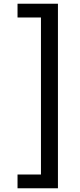

<svg xmlns="http://www.w3.org/2000/svg" viewBox="-20 -801 426 1021"><path d="M73.2 200.2V127H197.8V-708H73.2V-781.2H288.1V200.2Z"/></svg>

Font: Andika CyrE
Style: Regular
Weight: 400
Designer: Victor Gaultney, Annie Olsen, Julie Remington, Don Collingsworth, Eric Hays, Becca Hirsbrunner
Foundry: SIL International
Version: Version 5.000